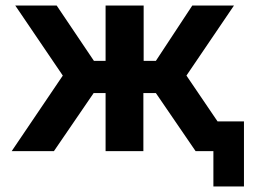

<svg xmlns="http://www.w3.org/2000/svg" viewBox="-20 -544 913 691"><path d="M748 127V0H684L541 -209H496V0H360V-209H317L174 0H22L206 -272L35 -524H184L318 -325H360V-524H497V-325H541L672 -524H822L651 -272L763 -107H858V127Z"/></svg>

Font: Rising Sun
Style: Bold
Weight: 700
Designer: Matt McInerney, Pablo Impallari, Rodrigo Fuenzalida (Raleway font), Stephen Hutchings (Greek), Cristiano Sobral (main ch
Foundry: The Rising Sun Project Authors
Version: Version 4.327; ttfautohint (v1.8.4.7-5d5b-dirty)